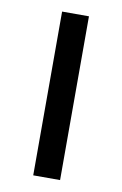

<svg xmlns="http://www.w3.org/2000/svg" viewBox="-68 -577 393 619"><g transform="rotate(10 129.0 -268.0)"><path d="M172.9 0H85V-536.1H172.9Z"/></g></svg>

Font: NotoSans
Style: Regular
Weight: 400
Designer: Monotype Design team
Foundry: Monotype Imaging Inc.
Version: Version 1.04; ttfautohint (v1.4.1)